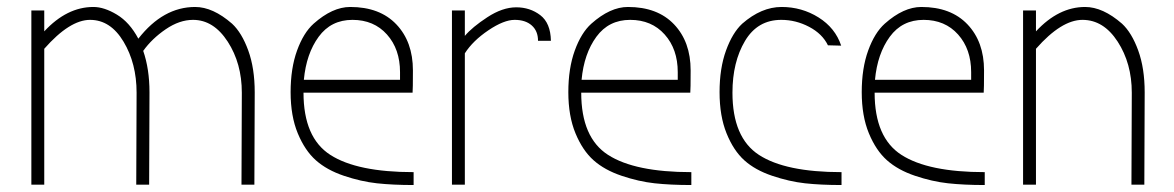

<svg xmlns="http://www.w3.org/2000/svg" viewBox="-20 -530 3368 551"><path d="M371 0 372 -264Q372 -348 334.5 -410.5Q297 -473 238.5 -473Q180 -473 107 -390V0H70V-500H107V-440Q172 -510 248 -510Q279 -510 315.5 -488Q352 -466 377 -419Q448 -510 540 -510Q591 -510 646 -462Q674 -436 692.5 -385Q711 -334 711 -265L710 0H673L674 -264Q674 -348 633.5 -410.5Q593 -473 534 -473Q495 -473 455.5 -446Q416 -419 391 -384Q409 -332 409 -265L408 0Z M1167 -36V1Q1107 1 1061.5 -4Q1016 -9 967 -25.5Q918 -42 886.5 -70Q855 -98 834.5 -147.5Q814 -197 814 -265.5Q814 -334 832.5 -385Q851 -436 880 -462Q934 -510 985 -510Q1070 -510 1117.5 -460Q1165 -410 1165 -328Q1165 -273 1164 -264H851Q851 -135 928 -85.5Q1005 -36 1167 -36ZM1128 -301V-323Q1128 -389 1090.5 -431Q1053 -473 991.5 -473Q930 -473 894.5 -424.5Q859 -376 852 -301Z M1314 0H1277V-500H1314V-427Q1335 -452 1378.5 -480.5Q1422 -509 1461.5 -509Q1501 -509 1530.5 -486.5Q1560 -464 1561 -413H1524Q1524 -441 1506 -457Q1488 -473 1457 -473Q1426 -473 1381.5 -443Q1337 -413 1314 -377Z M1964 -36V1Q1904 1 1858.5 -4Q1813 -9 1764 -25.5Q1715 -42 1683.5 -70Q1652 -98 1631.5 -147.5Q1611 -197 1611 -265.5Q1611 -334 1629.5 -385Q1648 -436 1677 -462Q1731 -510 1782 -510Q1867 -510 1914.5 -460Q1962 -410 1962 -328Q1962 -273 1961 -264H1648Q1648 -135 1725 -85.5Q1802 -36 1964 -36ZM1925 -301V-323Q1925 -389 1887.5 -431Q1850 -473 1788.5 -473Q1727 -473 1691.5 -424.5Q1656 -376 1649 -301Z M2394 -399 2356 -400Q2340 -433 2302 -453Q2264 -473 2222 -473Q2154 -473 2118 -412.5Q2082 -352 2082 -264Q2082 -135 2158 -85.5Q2234 -36 2395 -36V1Q2335 1 2290 -4Q2245 -9 2196 -25.5Q2147 -42 2116 -70Q2085 -98 2065 -147.5Q2045 -197 2045 -265.5Q2045 -334 2063.5 -385Q2082 -436 2110 -462Q2165 -510 2223 -510Q2281 -510 2329 -480Q2377 -450 2394 -399Z M2806 -36V1Q2746 1 2700.5 -4Q2655 -9 2606 -25.5Q2557 -42 2525.5 -70Q2494 -98 2473.5 -147.5Q2453 -197 2453 -265.5Q2453 -334 2471.5 -385Q2490 -436 2519 -462Q2573 -510 2624 -510Q2709 -510 2756.5 -460Q2804 -410 2804 -328Q2804 -273 2803 -264H2490Q2490 -135 2567 -85.5Q2644 -36 2806 -36ZM2767 -301V-323Q2767 -389 2729.5 -431Q2692 -473 2630.5 -473Q2569 -473 2533.5 -424.5Q2498 -376 2491 -301Z M3227 0 3228 -264Q3228 -348 3187.5 -410.5Q3147 -473 3086.5 -473Q3026 -473 2953 -390V0H2916V-500H2953V-440Q3018 -510 3094 -510Q3145 -510 3200 -462Q3228 -436 3246.5 -385Q3265 -334 3265 -265L3264 0Z"/></svg>

Font: Bubbler One
Style: Regular
Weight: 400
Designer: Brenda Gallo (gbrenda1987@gmail.com)
Foundry: Brenda Gallo
Version: Version 1.003